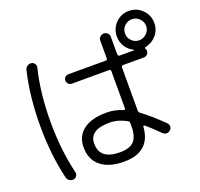

<svg xmlns="http://www.w3.org/2000/svg" viewBox="-151 -1024 1303 1250"><g transform="rotate(-20 500.0 -399.0)"><path d="M813.5 -673.8Q835 -652.3 864.7 -652.3Q894.5 -652.3 916.5 -673.8Q938.5 -695.3 938.5 -725.1Q938.5 -754.9 916.5 -776.4Q894.5 -797.9 864.7 -797.9Q835 -797.9 813.5 -776.4Q792 -754.9 792 -725.1Q792 -695.3 813.5 -673.8ZM625 -142.6V-166Q625 -177.7 615.2 -182.6Q557.6 -214.8 498 -214.8Q358.4 -214.8 358.4 -120.1Q358.4 -9.8 498 -9.8Q565.4 -9.8 595.2 -41Q625 -72.3 625 -142.6ZM995.1 -724.6Q995.1 -676.8 963.9 -641.1Q932.6 -605.5 886.7 -596.7Q878.9 -594.7 882.8 -587.9Q887.7 -580.1 887.7 -570.3Q887.7 -556.6 877.9 -546.9Q868.2 -537.1 855.5 -537.1H710Q706.1 -537.1 702.1 -533.7Q698.2 -530.3 698.2 -525.4V-224.6Q698.2 -213.9 708 -207Q768.6 -163.1 850.6 -83Q861.3 -72.3 861.8 -58.1Q862.3 -43.9 851.1 -33.2Q839.8 -22.5 825.7 -22.5Q811.5 -22.5 800.8 -32.2Q746.1 -86.9 707 -119.1Q704.1 -121.1 700.7 -120.1Q697.3 -119.1 697.3 -115.2Q685.5 56.6 502 56.6Q399.4 56.6 342.3 10.3Q285.2 -36.1 285.2 -120.1Q285.2 -198.2 341.8 -240.7Q398.4 -283.2 502 -283.2Q558.6 -283.2 615.2 -259.8Q619.1 -258.8 622.1 -260.7Q625 -262.7 625 -266.6V-525.4Q625 -537.1 614.3 -537.1H355.5Q342.8 -537.1 332.5 -546.4Q322.3 -555.7 322.3 -569.8Q322.3 -584 332 -593.3Q341.8 -602.5 355.5 -602.5H614.3Q625 -602.5 625 -615.2V-737.3Q625 -752 636.2 -762.7Q647.5 -773.4 662.1 -773.4Q676.8 -773.4 687.5 -762.7Q698.2 -752 698.2 -737.3V-615.2Q698.2 -610.4 702.1 -606.4Q706.1 -602.5 710 -602.5H807.6Q809.6 -602.5 809.6 -605Q809.6 -607.4 807.6 -608.4Q774.4 -624 754.9 -655.3Q735.4 -686.5 735.4 -724.6Q735.4 -778.3 772.9 -816.9Q810.5 -855.5 864.7 -855.5Q918.9 -855.5 957 -817.4Q995.1 -779.3 995.1 -724.6ZM153.3 52.7Q137.7 54.7 125 46.4Q112.3 38.1 108.4 23.4Q67.4 -146.5 67.4 -349.6Q67.4 -552.7 108.4 -722.7Q112.3 -737.3 124.5 -746.1Q136.7 -754.9 153.3 -752.9Q167 -751 175.3 -738.3Q183.6 -725.6 179.7 -711.9Q139.6 -545.9 139.6 -350.1Q139.6 -154.3 179.7 11.7Q183.6 25.4 175.3 38.1Q167 50.8 153.3 52.7Z"/></g></svg>

Font: Rounded-X Mgen+ 1m regular
Style: Regular
Weight: 400
Designer: [Source Han Sans]
Ryoko NISHIZUKA  (kana & ideographs); Paul D. Hunt (Latin, Greek & Cyrillic); Wenlong ZHANG  (bopomofo
Version: Version 1.059.20150602